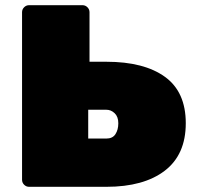

<svg xmlns="http://www.w3.org/2000/svg" viewBox="-20 -720 766 740"><path d="M390 0H92Q81 0 73 -8Q65 -16 65 -27V-673Q65 -684 73 -692Q81 -700 92 -700H298Q309 -700 317 -692Q325 -684 325 -673V-482H390Q535 -482 615.5 -424Q696 -366 696 -245Q696 -124 615 -62Q534 0 390 0ZM320 -297V-186H390Q414 -186 425 -203Q436 -220 436 -245Q436 -270 422 -283.5Q408 -297 390 -297Z"/></svg>

Font: Rubik One
Style: Regular
Weight: 400
Designer: Hubert and Fischer with Elvire Volk Leonovitch
Foundry: Hubert and Fischer with Elvire Volk Leonovitch
Version: Version 1.001